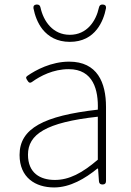

<svg xmlns="http://www.w3.org/2000/svg" viewBox="-20 -811 576 844"><path d="M446 -255V-341C446 -448 408 -540 284 -540C205 -540 137 -503 101 -478C92 -472 94 -467 100 -458C106 -448 111 -444 121 -451C157 -477 214 -507 282 -507C391 -507 413 -414 410 -329C173 -302 66 -247 66 -130C66 -30 136 13 218 13C288 13 354 -26 408 -70H411L415 -14C416 -4 421 0 431 0C441 0 446 -5 446 -15V-170ZM410 -250V-203V-109C341 -50 284 -20 221 -20C157 -20 103 -50 103 -131C103 -220 181 -273 410 -298ZM406 -682C428 -710 440 -744 446 -775C447 -785 443 -790 433 -791C423 -792 417 -788 415 -778C402 -718 362 -658 287 -658C212 -658 171 -718 158 -778C156 -788 150 -792 140 -791C130 -790 126 -785 127 -775C133 -744 145 -710 167 -682C193 -650 231 -627 287 -627C343 -627 381 -650 406 -682Z"/></svg>

Font: GenSenRounded2 TW EL
Style: Regular
Weight: 250
Version: Version 2.100;PS 2.1;hotconv 16.6.51;makeotf.lib2.5.65220 DE